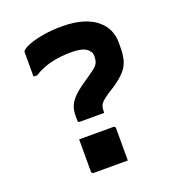

<svg xmlns="http://www.w3.org/2000/svg" viewBox="-132 -826 864 942"><g transform="rotate(-20 300.0 -355.5)"><path d="M375 9Q332 9 286.5 9Q241 9 197 9Q194 9 191.5 7.5Q189 6 187.5 3.5Q186 1 186 -2V-170Q230 -170 275.5 -170Q321 -170 364 -170Q368 -170 370 -168.5Q372 -167 373.5 -165Q375 -163 375 -159ZM295 -720Q357 -720 402 -706.5Q447 -693 475.5 -669.5Q504 -646 517.5 -616Q531 -586 531 -554V-523Q531 -486 523 -457.5Q515 -429 493.5 -405Q472 -381 432 -354L399 -333Q378 -319 366 -308Q354 -297 350 -285.5Q346 -274 346 -256V-250H220Q216 -250 213.5 -251Q211 -252 210 -254.5Q209 -257 209 -261V-284Q209 -312 217.5 -334Q226 -356 247 -377.5Q268 -399 306 -425L332 -443Q361 -462 374 -474Q387 -486 391.5 -498Q396 -510 396 -527Q396 -536 394 -543.5Q392 -551 386 -556Q377 -570 355 -577.5Q333 -585 294 -585Q239 -585 191.5 -574Q144 -563 100 -536H81Q81 -567 81 -598.5Q81 -630 81 -662Q81 -666 82 -668Q83 -670 85 -672Q97 -684 127.5 -695Q158 -706 201.5 -713Q245 -720 295 -720Z"/></g></svg>

Font: RecMonoLinear Nerd Font Mono
Style: Bold
Weight: 700
Monospace: yes
Version: Version 1.085; ttfautohint (v1.8.4.7-5d5b);Nerd Fonts 3.2.1